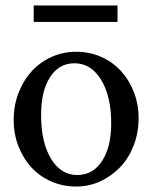

<svg xmlns="http://www.w3.org/2000/svg" viewBox="-20 -670 556 701"><path d="M258 -481Q307 -481 349 -462.5Q391 -444 421 -411.5Q451 -379 468.5 -334.5Q486 -290 486 -238Q486 -186 468.5 -140Q451 -94 420 -61Q389 -28 347.5 -8.5Q306 11 258 11Q209 11 167 -7.5Q125 -26 95 -58.5Q65 -91 47.5 -135.5Q30 -180 30 -232Q30 -285 47.5 -330.5Q65 -376 95.5 -409.5Q126 -443 168 -462Q210 -481 258 -481ZM252 -439Q195 -439 162.5 -388Q130 -337 130 -250Q130 -151 166 -91Q202 -31 262 -31Q319 -31 352.5 -82Q386 -133 386 -220Q386 -319 349 -379Q312 -439 252 -439ZM103 -650H409V-590H103Z"/></svg>

Font: Redaction
Style: Regular
Weight: 400
Designer: Jeremy Mickel / Forest Young
Foundry: MCKL
Version: Version 2.001; Redaction